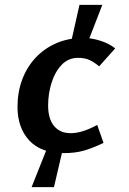

<svg xmlns="http://www.w3.org/2000/svg" viewBox="-20 -642 531 790"><path d="M323 -486Q356 -486 392.5 -474.5Q429 -463 454 -443L388 -369Q369 -385 349.5 -394.5Q330 -404 301 -404Q261 -404 233.5 -375Q206 -346 192 -301Q178 -256 178 -208Q178 -153 202.5 -123.5Q227 -94 271 -94Q318 -94 380 -128L406 -54Q362 -33 326 -22.5Q290 -12 243 -12Q148 -12 100 -64.5Q52 -117 52 -202Q52 -263 71.5 -315Q91 -367 127.5 -405.5Q164 -444 213.5 -465Q263 -486 323 -486ZM242 -43 202 128H110L178 -43ZM271 -462 307 -622H401L339 -462Z"/></svg>

Font: Rosario
Style: Italic
Weight: 400
Italic angle: -8.05°
Designer: Hector Gatti
Foundry: Omnibus Type
Version: Version 1.201